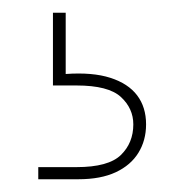

<svg xmlns="http://www.w3.org/2000/svg" viewBox="-20 -27 289 301"><path d="M83 -7V89Q125 86 153 95Q181 104 195 122.5Q209 141 209 168Q209 193 197 212.5Q185 232 161.5 243Q138 254 103 254H40V235H100Q150 235 169.5 216Q189 197 189 168Q189 143 169.5 125Q150 107 100 107H63V-7Z"/></svg>

Font: Poppins Variable
Style: Regular
Weight: 100
Designer: Jonny Pinhorn
Foundry: Indian Type Foundry
Version: Version 6.000